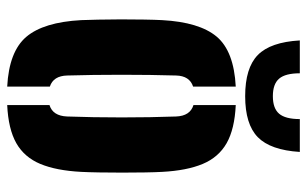

<svg xmlns="http://www.w3.org/2000/svg" viewBox="-176 -647 832 520"><g transform="rotate(90 240.0 -387.0)"><path d="M34.5 -191Q34 -208 33.2 -236.8Q32.5 -265.5 32.5 -298.5Q32.5 -331.5 33 -361.5Q33.5 -391.5 34.5 -410Q40 -511 79.2 -557.8Q118.5 -604.5 214.5 -609.5V-494Q185.5 -484.5 184.5 -448Q182.5 -379 182.5 -300.2Q182.5 -221.5 184.5 -153Q185.5 -115.5 214.5 -106V9.5Q119.5 4.5 79.8 -42.2Q40 -89 34.5 -191ZM264.5 9.5V-105Q294 -114 295.5 -153Q298 -222 298 -300.5Q298 -379 295.5 -448Q294 -486 264.5 -495V-609.5Q329.5 -606.5 367.8 -584.8Q406 -563 424 -520Q442 -477 445.5 -410Q446.5 -393 447 -364Q447.5 -335 447.5 -302Q447.5 -269 447 -239.5Q446.5 -210 445.5 -191Q442 -123.5 424 -80.2Q406 -37 367.8 -15.2Q329.5 6.5 264.5 9.5ZM240.5 -635Q164 -635 129 -669.2Q94 -703.5 89.5 -783H178.5Q178.5 -744 193 -727Q207.5 -710 240.5 -710Q273.5 -710 288 -727Q302.5 -744 302.5 -783H391.5Q386.5 -703.5 351.5 -669.2Q316.5 -635 240.5 -635Z"/></g></svg>

Font: Big Shoulders Stencil Display Black
Style: Regular
Weight: 900
Designer: Patric King
Foundry: XO Type Co
Version: Version 1.000